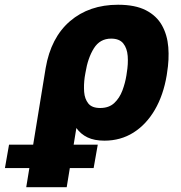

<svg xmlns="http://www.w3.org/2000/svg" viewBox="-132 -574 750 797"><path d="M-23.1 203.1 57.5 -291.2Q79.2 -418 158.7 -486.2Q238.3 -554.3 358 -554.3Q429.3 -554.3 473.7 -531.4Q518.1 -508.5 540.3 -468.8Q562.5 -429 566.6 -378.2Q570.7 -327.4 561.4 -271.3L560 -261.4Q546.2 -179 510.7 -118.1Q475.1 -57.2 421.9 -23.6Q368.6 9.9 301.5 9.9Q259.6 9.9 231.2 -3.7Q202.8 -17.4 185 -42.6L144.9 203.1ZM219.5 -253.2Q215.2 -221.6 217.3 -192.5Q219.5 -163.4 234.6 -144.5Q249.6 -125.7 283.7 -125.7Q320.3 -125.7 342.3 -146.3Q364.3 -166.9 376.1 -198.3Q387.8 -229.8 392.8 -261.4L394.2 -271.3Q400.6 -309.3 398.1 -341.6Q395.6 -373.9 379.6 -393.8Q363.6 -413.7 329.2 -413.7Q283 -413.7 257.8 -373.6Q232.6 -333.5 222.7 -272ZM-111.5 123.6 -94.5 26.6H273.8L256.7 123.6Z"/></svg>

Font: Inter UI Extra Bold
Style: Italic
Weight: 800
Italic angle: 9.39999°
Designer: Rasmus Andersson
Foundry: rsms
Version: 3.2;8d6f07862